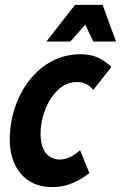

<svg xmlns="http://www.w3.org/2000/svg" viewBox="-20 -755 495 786"><path d="M20 -184Q20 -252 41 -314.5Q62 -377 100.5 -426.5Q139 -476 192.5 -504.5Q246 -533 311 -533Q352 -533 382.5 -518.5Q413 -504 436 -481L362 -387Q336 -419 296 -419Q251 -419 217.5 -387Q184 -355 165 -306.5Q146 -258 146 -207Q146 -156 167.5 -129Q189 -102 225 -102Q246 -102 267.5 -112.5Q289 -123 308 -140L346 -46Q312 -20 274.5 -4.5Q237 11 195 11Q112 11 66 -43Q20 -97 20 -184ZM170 -585 287 -735H400L455 -585H362L329 -654L268 -585Z"/></svg>

Font: Radio Canada Condensed SemiBold
Style: Italic
Weight: 600
Width: 3
Italic angle: -12°
Designer: Charles Daoud, Etienne Aubert Bonn, Alexandre Saumier Demers, Jacques Le Bailly
Foundry: Radio-Canada
Version: Version 2.104; ttfautohint (v1.8.4.7-5d5b);gftools[0.9.28.de